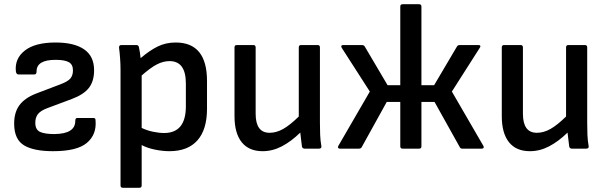

<svg xmlns="http://www.w3.org/2000/svg" viewBox="-20 -703 2867 908"><path d="M231 12Q140 12 94 -15.5Q48 -43 47 -115Q46 -170 71.5 -205Q97 -240 152 -261L265 -304Q300 -317 312.5 -331.5Q325 -346 325 -370Q325 -398 305.5 -409Q286 -420 243 -420Q153 -420 153 -366Q153 -351 143 -351H67Q57 -351 55 -366Q49 -426 97.5 -464Q146 -502 243 -502Q331 -502 378 -469.5Q425 -437 425 -371Q425 -319 400.5 -287.5Q376 -256 320 -235L205 -192Q172 -180 159 -163Q146 -146 147 -119Q148 -89 170 -79Q192 -69 237 -69Q336 -70 336 -131Q336 -145 345 -145H421Q426 -145 429 -143Q432 -141 432 -131Q437 -66 390.5 -27Q344 12 231 12Z M561 185Q550 185 550 174V-374Q550 -398 548 -426.5Q546 -455 543 -477Q542 -490 554 -490H625Q635 -490 637 -480Q639 -471 641.5 -455.5Q644 -440 645 -428Q687 -464 725.5 -483Q764 -502 811 -502Q959 -502 959 -320V-189Q959 -90 913.5 -39Q868 12 781 12Q749 12 712.5 4.5Q676 -3 650 -17V174Q650 185 639 185ZM782 -414Q752 -414 722 -398.5Q692 -383 650 -346V-98Q675 -86 703.5 -80Q732 -74 756 -74Q859 -74 859 -200V-308Q859 -414 782 -414Z M1222 12Q1157 12 1123 -30.5Q1089 -73 1089 -154V-479Q1089 -490 1100 -490H1178Q1189 -490 1189 -479V-165Q1189 -75 1255 -75Q1287 -75 1319 -93Q1351 -111 1393 -152V-479Q1393 -490 1404 -490H1482Q1493 -490 1493 -479V-123Q1493 -95 1494 -66.5Q1495 -38 1500 -11Q1501 0 1488 0H1421Q1410 0 1408 -10Q1406 -26 1404 -42.5Q1402 -59 1400 -76Q1357 -34 1313 -11Q1269 12 1222 12Z M1587 0Q1581 0 1579 -4Q1577 -8 1580 -13L1729 -270L1596 -477Q1593 -482 1594.5 -486Q1596 -490 1603 -490H1691Q1701 -490 1705 -483L1813 -300H1873V-672Q1873 -683 1884 -683H1962Q1973 -683 1973 -672V-300H2033L2141 -483Q2145 -490 2155 -490H2243Q2250 -490 2251.5 -486Q2253 -482 2249 -477L2117 -270L2266 -13Q2269 -8 2267 -4Q2265 0 2258 0H2167Q2158 0 2155 -6L2035 -221H1973V-11Q1973 0 1962 0H1884Q1873 0 1873 -11V-221H1809L1690 -6Q1686 0 1677 0Z M2486 12Q2421 12 2387 -30.5Q2353 -73 2353 -154V-479Q2353 -490 2364 -490H2442Q2453 -490 2453 -479V-165Q2453 -75 2519 -75Q2551 -75 2583 -93Q2615 -111 2657 -152V-479Q2657 -490 2668 -490H2746Q2757 -490 2757 -479V-123Q2757 -95 2758 -66.5Q2759 -38 2764 -11Q2765 0 2752 0H2685Q2674 0 2672 -10Q2670 -26 2668 -42.5Q2666 -59 2664 -76Q2621 -34 2577 -11Q2533 12 2486 12Z"/></svg>

Font: Sofia Sans SemiBold
Style: Regular
Weight: 600
Designer: Botio Nikoltchev, Ani Petrova
Foundry: lettersoup
Version: Version 4.101; ttfautohint (v1.8.4.7-5d5b)